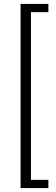

<svg xmlns="http://www.w3.org/2000/svg" viewBox="-20 -760 286 980"><path d="M227 200H85V-740H227V-698H138V158H227Z"/></svg>

Font: Livvic Light
Style: Regular
Weight: 300
Designer: Jacques Le Bailly, Baron von Fonthausen
Version: Version 1.001; ttfautohint (v1.8.2)